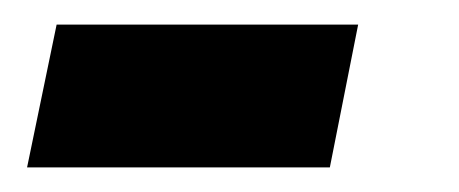

<svg xmlns="http://www.w3.org/2000/svg" viewBox="-20 -302 373 156"><path d="M271 -282 248 -166H2L26 -282Z"/></svg>

Font: STIX MathJax Main
Style: Bold Italic
Weight: 700
Italic angle: -16.33°
Designer: MicroPress Inc., with final additions and corrections provided by Coen Hoffman, Elsevier (retired)
Version: Version 1.1.1